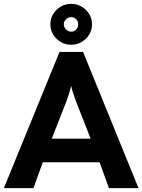

<svg xmlns="http://www.w3.org/2000/svg" viewBox="-39 -967 732 987"><path d="M402.5 -768Q371 -737 327 -737Q283 -737 251.5 -768Q220 -799 220 -842Q220 -885 251.5 -916Q283 -947 327 -947Q371 -947 402.5 -916Q434 -885 434 -842Q434 -799 402.5 -768ZM300.5 -815.5Q312 -804 327 -804Q342 -804 352.5 -815.5Q363 -827 363 -842Q363 -857 352.5 -868Q342 -879 327 -879Q312 -879 300.5 -868Q289 -857 289 -842Q289 -827 300.5 -815.5ZM-19 0 267 -700H388L673 0H521L473 -133H181L133 0ZM302 -445 227 -254H427L352 -445Q335 -489 327 -525Q314 -475 302 -445Z"/></svg>

Font: Cal Sans
Style: Regular
Weight: 400
Designer: Designer Mark Davis DBA MarkFonts
Foundry: Designer Mark Davis DBA MarkFonts
Version: Version 1.000